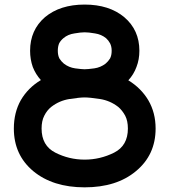

<svg xmlns="http://www.w3.org/2000/svg" viewBox="-20 -805 733 832"><path d="M654.3 -248Q654.3 -133.8 569.3 -63.5Q485.4 6.8 346.7 6.8Q209 6.8 124 -63.5Q40 -133.8 40 -248Q40 -317.4 70.3 -371.1Q101.6 -424.8 157.2 -458Q134.8 -482.4 122.1 -514.6Q110.4 -547.9 110.4 -585Q110.4 -674.8 174.8 -730.5Q240.2 -785.2 346.7 -785.2Q453.1 -785.2 518.6 -730.5Q584 -674.8 584 -585Q584 -546.9 571.3 -514.6Q559.6 -482.4 536.1 -457Q591.8 -422.9 623 -370.1Q654.3 -316.4 654.3 -248ZM230.5 -585Q230.5 -565.4 237.3 -551.8Q245.1 -539.1 256.8 -529.3Q278.3 -512.7 305.7 -508.8Q334 -504.9 346.7 -504.9Q360.4 -504.9 388.7 -508.8Q416 -512.7 437.5 -529.3Q449.2 -539.1 457 -551.8Q463.9 -565.4 463.9 -585Q463.9 -603.5 457 -617.2Q450.2 -629.9 439.5 -639.6Q418.9 -656.2 391.6 -660.2Q364.3 -665 346.7 -665Q330.1 -665 302.7 -660.2Q274.4 -656.2 254.9 -639.6Q243.2 -629.9 236.3 -617.2Q230.5 -603.5 230.5 -585ZM534.2 -248Q534.2 -281.2 522.5 -303.7Q509.8 -327.1 492.2 -341.8Q457 -369.1 413.1 -376Q368.2 -382.8 346.7 -382.8Q325.2 -382.8 281.2 -376Q237.3 -369.1 202.1 -341.8Q183.6 -327.1 171.9 -303.7Q160.2 -281.2 160.2 -248Q160.2 -173.8 219.7 -143.6Q279.3 -113.3 346.7 -113.3Q414.1 -113.3 474.6 -143.6Q534.2 -173.8 534.2 -248Z"/></svg>

Font: Seiden_Sans_Regular
Style: Regular
Weight: 400
Designer: Kevin Beronilla
Version: Version 1.0